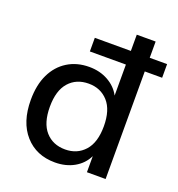

<svg xmlns="http://www.w3.org/2000/svg" viewBox="-134 -847 896 966"><g transform="rotate(20 314.0 -363.5)"><path d="M266 9Q166 9 105.5 -59Q45 -127 45 -246Q45 -326 72.5 -383Q100 -440 150 -471Q200 -502 266 -502Q323 -502 367.5 -477Q412 -452 434 -410V-576H241V-649H434V-736H535V-649H628V-576H535V0H435V-86Q413 -41 368.5 -16Q324 9 266 9ZM292 -70Q356 -70 396 -114.5Q436 -159 436 -246Q436 -333 396 -377.5Q356 -422 292 -422Q226 -422 186.5 -377.5Q147 -333 147 -246Q147 -159 186.5 -114.5Q226 -70 292 -70Z"/></g></svg>

Font: Mulish SemiBold
Style: Regular
Weight: 600
Designer: Vernon Adams
Foundry: Vernon Adams
Version: Version 3.603; ttfautohint (v1.8.3)